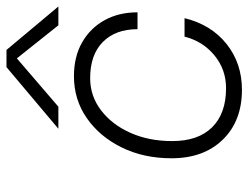

<svg xmlns="http://www.w3.org/2000/svg" viewBox="-107 -651 766 592"><g transform="rotate(-90 276.0 -355.0)"><path d="M365 -718H418L552 -558H494L392 -686L243 -558H175ZM84 -209Q84 -295 117.5 -363Q151 -431 208 -470.5Q265 -510 337 -510Q397 -510 441 -485Q485 -460 509.5 -416Q534 -372 534 -314H482Q482 -382 442.5 -421Q403 -460 331 -460Q276 -460 232 -426.5Q188 -393 162.5 -336Q137 -279 137 -207Q137 -127 179.5 -84Q222 -41 300 -41Q358 -41 401.5 -77Q445 -113 459 -169H516Q496 -87 436.5 -39.5Q377 8 295 8Q199 8 141.5 -51Q84 -110 84 -209Z"/></g></svg>

Font: Overused Grotesk Light
Style: Italic
Weight: 300
Italic angle: -10°
Version: Version 0.003